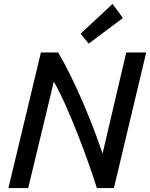

<svg xmlns="http://www.w3.org/2000/svg" viewBox="-20 -961 767 981"><path d="M23 0 189 -693H277Q308 -641 340.5 -575Q373 -509 403.5 -438Q434 -367 460 -299Q486 -231 504 -176L625 -693H727L562 0H475Q456 -60 430.5 -132Q405 -204 375.5 -279Q346 -354 315.5 -422.5Q285 -491 255 -544L124 0ZM433 -738 392 -789 555 -941 608 -869Z"/></svg>

Font: Ubuntu Sans Medium
Style: Italic
Weight: 500
Italic angle: -13.5°
Designer: Dalton Maag Ltd
Foundry: Dalton Maag Ltd
Version: Version 1.006